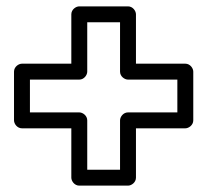

<svg xmlns="http://www.w3.org/2000/svg" viewBox="-20 -716 651 603"><path d="M357 -183H254V-338C254 -353.1 239.7 -363 229 -363H74V-466H229C244.1 -466 254 -480.3 254 -491V-646H357V-491C357 -475.9 371.3 -466 382 -466H537V-363H382C366.9 -363 357 -348.7 357 -338ZM382 -133C392.7 -133 407 -142.9 407 -158V-313H562C572.7 -313 587 -322.9 587 -338V-491C587 -501.7 577.1 -516 562 -516H407V-671C407 -681.7 397.1 -696 382 -696H229C218.3 -696 204 -686.1 204 -671V-516H49C38.3 -516 24 -506.1 24 -491V-338C24 -327.3 33.9 -313 49 -313H204V-158C204 -147.3 213.9 -133 229 -133Z"/></svg>

Font: Hussar Ekologiczny
Style: Regular
Weight: 400
Foundry: Cannot Into Space Fonts
Version: Version 0.97